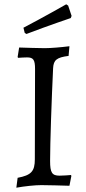

<svg xmlns="http://www.w3.org/2000/svg" viewBox="-20 -861 401 893"><path d="M103 -703C208 -743 309 -777 309 -777L313 -787L297 -835L288 -841C288 -841 183 -781 89 -732L95 -708ZM56 12C95 5 143 0 172 0C206 0 267 2 303 3L312 -43L310 -47C298 -46 275 -44 257 -44C222 -44 213 -58 213 -112C213 -195 220 -398 227 -544C229 -582 244 -594 299 -601L303 -646C264 -641 216 -637 188 -637C158 -637 103 -639 69 -640L62 -596L64 -592C77 -593 96 -594 106 -594C135 -594 143 -583 143 -540L142 -120C142 -64 125 -46 62 -34Z"/></svg>

Font: Alegreya SC
Style: Regular
Weight: 400
Designer: Juan Pablo del Peral
Foundry: Huerta Tipografica
Version: Version 2.007;PS 002.007;hotconv 1.0.88;makeotf.lib2.5.64775